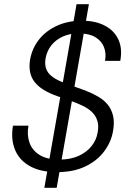

<svg xmlns="http://www.w3.org/2000/svg" viewBox="-20 -811 626 918"><path d="M192 87 346 -791H405L251 87ZM253 12Q175 12 124 -16Q73 -44 52 -94.5Q31 -145 42 -210H116Q108 -166 121 -129Q134 -92 169.5 -70Q205 -48 264 -48Q316 -48 354.5 -65Q393 -82 417 -111.5Q441 -141 447 -178Q453 -211 445 -235Q437 -259 419 -276Q401 -293 375 -305.5Q349 -318 318 -329Q287 -340 255 -351Q177 -378 145 -419.5Q113 -461 124 -527Q134 -581 167 -622.5Q200 -664 252.5 -688Q305 -712 372 -712Q436 -712 481 -688.5Q526 -665 546 -622Q566 -579 555 -520H482Q489 -556 477 -586Q465 -616 435.5 -633.5Q406 -651 359 -651Q316 -652 282 -637Q248 -622 226.5 -595.5Q205 -569 198 -533Q193 -503 200.5 -482.5Q208 -462 226 -447.5Q244 -433 269.5 -422Q295 -411 326 -400.5Q357 -390 391 -377Q424 -364 451 -348Q478 -332 496 -309.5Q514 -287 521 -255.5Q528 -224 520 -182Q511 -131 477.5 -86.5Q444 -42 387.5 -15Q331 12 253 12Z"/></svg>

Font: DM Sans 9pt Light
Style: Italic
Weight: 300
Italic angle: -10°
Version: Version 4.004;gftools[0.9.30]